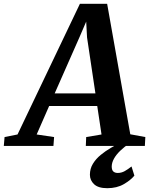

<svg xmlns="http://www.w3.org/2000/svg" viewBox="-93 -766 783 1008"><path d="M-73 0 -69 -46.5 -1 -60 326.5 -746H469.5L591 -61L670 -46.5L667.5 0H357.5L359.5 -46.5L440 -60L417.5 -209.5H165L99.5 -60L191 -46.5L187.5 0ZM194 -275.5H408L364 -569.5L359.5 -652.5L325.5 -573.5ZM470 222Q423 222 401 201.2Q379 180.5 379 151.5Q379 119.5 394.8 93.8Q410.5 68 435.5 47.5Q460.5 27 488.2 10.8Q516 -5.5 539.5 -18.5L565.5 -27.5L587.5 -14Q559.5 5 538.2 25.5Q517 46 505.5 66.8Q494 87.5 493.5 107.5Q493.5 127 502.2 134.5Q511 142 525 142Q544.5 142 561.5 132.5Q578.5 123 597.5 108L612.5 156Q593.5 179.5 557 200.8Q520.5 222 470 222Z"/></svg>

Font: Merriweather Light 18pt
Style: Bold Italic
Weight: 700
Italic angle: -7.8°
Version: Version 2.101